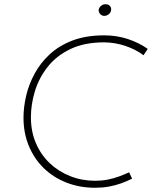

<svg xmlns="http://www.w3.org/2000/svg" viewBox="-20 -875 737 907"><path d="M604 -31Q580 -19 552.5 -9Q525 1 494 6.5Q463 12 429 12Q357 12 295 -12Q233 -36 187.5 -80Q142 -124 116.5 -185Q91 -246 91 -319Q91 -369 103.5 -422.5Q116 -476 143.5 -527Q171 -578 215.5 -619Q260 -660 323.5 -684Q387 -708 472 -708Q532 -708 584.5 -690.5Q637 -673 678 -644L658 -614Q622 -641 574 -657.5Q526 -674 473 -675Q379 -675 313 -643.5Q247 -612 205.5 -559.5Q164 -507 145 -444.5Q126 -382 126 -321Q126 -254 149.5 -199Q173 -144 214.5 -104.5Q256 -65 311.5 -43Q367 -21 429 -21Q460 -21 488.5 -26.5Q517 -32 542.5 -41.5Q568 -51 590 -61ZM446 -827Q447 -839 457.5 -847.5Q468 -856 480 -855Q491 -855 498.5 -847.5Q506 -840 505 -829Q504 -816 494 -808Q484 -800 473 -800Q461 -800 453.5 -808.5Q446 -817 446 -827Z"/></svg>

Font: Josefin Sans ExtraLight
Style: Italic
Weight: 250
Italic angle: -7°
Designer: Santiago Orozco
Foundry: Typemade
Version: Version 2.000